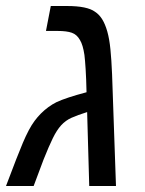

<svg xmlns="http://www.w3.org/2000/svg" viewBox="-39 -619 482 639"><path d="M184 -599Q251 -599 277 -580Q291 -571 301 -555Q311 -539 318 -514.5Q325 -490 328.5 -455Q332 -420 334 -372L347 0H258L251 -246Q219 -236 199 -227Q179 -218 164.5 -202Q150 -186 137 -159.5Q124 -133 106 -88L73 0H-19L15 -89Q27 -120 37 -143.5Q47 -167 56.5 -185Q66 -203 76 -216.5Q86 -230 97 -241Q121 -265 149 -279Q181 -294 249 -312Q248 -358 246 -389Q244 -420 242 -436Q237 -470 227 -486Q217 -504 200 -510Q183 -516 153 -516H114L130 -599Z"/></svg>

Font: Libra Sans Modern
Style: Italic
Weight: 400
Italic angle: -12°
Foundry: Stefan Peev, Context Ltd
Version: Version 1.000